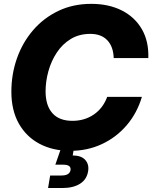

<svg xmlns="http://www.w3.org/2000/svg" viewBox="-20 -759 778 981"><path d="M339.4 11.7Q250 11.7 182.1 -24.2Q114.3 -60.1 76.2 -127.7Q38.1 -195.3 38.1 -290.5Q38.1 -380.4 66.7 -461.2Q95.2 -542 148.9 -604.5Q202.6 -667 277.8 -703.1Q353 -739.3 446.3 -739.3Q535.6 -739.3 602.3 -705.6Q668.9 -671.9 704.8 -609.9Q740.7 -547.9 737.8 -462.4H561Q559.1 -521 528.1 -553.5Q497.1 -585.9 441.4 -585.9Q384.3 -585.9 341.6 -559.8Q298.8 -533.7 270.3 -490.5Q241.7 -447.3 227.3 -395.3Q212.9 -343.3 212.9 -292Q212.9 -220.2 247.6 -180.9Q282.2 -141.6 350.1 -141.6Q412.1 -141.6 459.2 -173.8Q506.3 -206.1 527.8 -264.2H705.1Q680.2 -180.7 627 -118.7Q573.7 -56.6 500 -22.5Q426.3 11.7 339.4 11.7ZM225.6 201.7 236.3 137.7H293.9Q335.4 137.7 340.3 110.4Q344.7 82.5 303.2 82.5H262.7L299.3 -22.9H361.3L357.9 -2.4L351.6 35.2Q396 35.6 416 58.6Q436 81.5 430.2 116.2Q423.3 158.2 388.7 179.9Q354 201.7 298.3 201.7Z"/></svg>

Font: Inter Display ExtraBold
Style: Italic
Weight: 800
Italic angle: -9.39999°
Designer: Rasmus Andersson
Foundry: rsms
Version: Version 4.000;git-a52131595